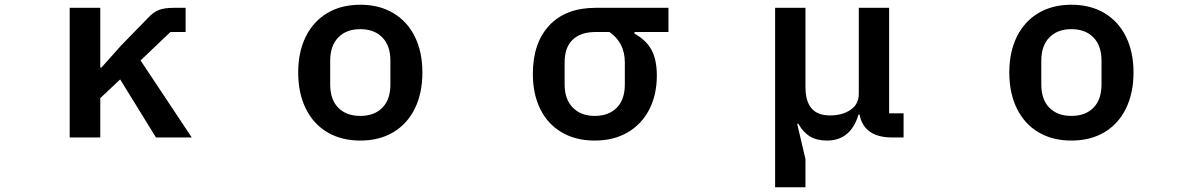

<svg xmlns="http://www.w3.org/2000/svg" viewBox="-20 -580 5040 810"><path d="M274 0V-547H403V-295H408L489 -386L603 -503Q627 -529 650.5 -538Q674 -547 713 -547H763V-445H699L573 -325L789 0H638L487 -245L403 -166V0Z M1238 -274Q1238 -361 1270 -425.5Q1302 -490 1361 -525Q1420 -560 1500 -560Q1580 -560 1639 -525Q1698 -490 1730 -425.5Q1762 -361 1762 -274Q1762 -187 1730 -122Q1698 -57 1639 -22Q1580 13 1500 13Q1420 13 1361 -22Q1302 -57 1270 -122Q1238 -187 1238 -274ZM1627 -224V-324Q1627 -387 1593 -422Q1559 -457 1500 -457Q1441 -457 1407 -422Q1373 -387 1373 -324V-224Q1373 -160 1407 -125.5Q1441 -91 1500 -91Q1559 -91 1593 -125.5Q1627 -160 1627 -224Z M2228 -268Q2228 -399 2297.5 -473Q2367 -547 2493 -547H2800V-445H2657V-438Q2706 -411 2728.5 -369.5Q2751 -328 2751 -261Q2751 -180 2719 -118Q2687 -56 2628 -21.5Q2569 13 2489 13Q2409 13 2350 -21.5Q2291 -56 2259.5 -119.5Q2228 -183 2228 -268ZM2616 -224V-317Q2616 -400 2551 -445H2493Q2430 -445 2396 -412.5Q2362 -380 2362 -317V-224Q2362 -161 2396.5 -126Q2431 -91 2489 -91Q2548 -91 2582 -125.5Q2616 -160 2616 -224Z M3250 210V-547H3378V-214Q3378 -153 3403.5 -123Q3429 -93 3482 -93Q3533 -93 3568 -116.5Q3603 -140 3603 -184V-547H3731V-102H3792V0H3744Q3625 0 3606 -97H3602Q3569 13 3469 13Q3426 13 3397 -4.5Q3368 -22 3348 -58H3343L3378 91V210Z M4238 -274Q4238 -361 4270 -425.5Q4302 -490 4361 -525Q4420 -560 4500 -560Q4580 -560 4639 -525Q4698 -490 4730 -425.5Q4762 -361 4762 -274Q4762 -187 4730 -122Q4698 -57 4639 -22Q4580 13 4500 13Q4420 13 4361 -22Q4302 -57 4270 -122Q4238 -187 4238 -274ZM4627 -224V-324Q4627 -387 4593 -422Q4559 -457 4500 -457Q4441 -457 4407 -422Q4373 -387 4373 -324V-224Q4373 -160 4407 -125.5Q4441 -91 4500 -91Q4559 -91 4593 -125.5Q4627 -160 4627 -224Z"/></svg>

Font: IBM Plex Sans JP SemiBold
Style: Regular
Weight: 600
Designer: Mike Abbink; Paul van der Laan; Pieter van Rosmalen; Wujin Sim; Yejin Wi; Jinhee Kim; Boomi Park; Yona Kim; Kichan Ma
Foundry: Sandoll Inc.
Version: Version 1.001